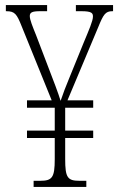

<svg xmlns="http://www.w3.org/2000/svg" viewBox="-20 -734 467 754"><path d="M112 0H319V-24H292C245 -24 236 -37 236 -109V-192H346V-221H236V-311H346V-340H245L366 -628C386 -677 394 -690 421 -690H424V-714H278V-690H300C341 -690 345 -682 345 -669C345 -652 330 -618 308 -565L251 -425C239 -397 228 -367 218 -338C209 -368 189 -420 172 -464L122 -595C108 -630 97 -656 97 -671C97 -685 106 -690 137 -690H165V-714H3V-690H5C38 -690 46 -679 65 -631L183 -340H86V-311H195V-221H86V-192H195V-109C195 -37 185 -24 138 -24H112Z"/></svg>

Font: Noto Serif Devanagari ExtraCondensed ExtraLight
Style: Regular
Weight: 200
Width: 2
Designer: Universal Thirst, Indian Type Foundry and the Monotype Design Team
Foundry: Monotype Imaging Inc.
Version: Version 2.004